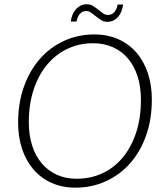

<svg xmlns="http://www.w3.org/2000/svg" viewBox="-20 -878 772 906"><path d="M696.5 -408Q696.5 -314.5 669.2 -238Q642 -161.5 593.5 -107Q545 -52.5 479 -22.5Q413 7.5 336 7.5Q274 7.5 224 -14.8Q174 -37 138.8 -77.5Q103.5 -118 84.5 -174.5Q65.5 -231 65.5 -299.5Q65.5 -392.5 93 -469.2Q120.5 -546 168.8 -600.8Q217 -655.5 282.8 -685.5Q348.5 -715.5 425 -715.5Q487.5 -715.5 537.8 -693.2Q588 -671 623.2 -630.5Q658.5 -590 677.5 -533.2Q696.5 -476.5 696.5 -408ZM645 -407Q645 -468.5 629.2 -517.8Q613.5 -567 584 -601.8Q554.5 -636.5 512.8 -655.2Q471 -674 419.5 -674Q354.5 -674 299 -648Q243.5 -622 202.8 -573.5Q162 -525 139 -456Q116 -387 116 -301Q116 -239.5 132 -190.2Q148 -141 177.5 -106.5Q207 -72 248.5 -53.2Q290 -34.5 341.5 -34.5Q407.5 -34.5 463 -60.2Q518.5 -86 559 -134.5Q599.5 -183 622.2 -251.8Q645 -320.5 645 -407ZM489 -807.5Q508 -807.5 519.8 -821.2Q531.5 -835 535 -856.5H561Q558.5 -839.5 552.8 -824.5Q547 -809.5 537.5 -798.5Q528 -787.5 515 -781.2Q502 -775 486 -775Q470.5 -775 457.8 -783Q445 -791 433.2 -800.5Q421.5 -810 410.2 -818Q399 -826 387 -826Q368 -826 356.2 -811.8Q344.5 -797.5 341.5 -776.5H314Q316 -793.5 322.2 -808.5Q328.5 -823.5 338.2 -834.5Q348 -845.5 361 -851.8Q374 -858 390 -858Q405.5 -858 418.5 -850Q431.5 -842 443 -832.8Q454.5 -823.5 465.8 -815.5Q477 -807.5 489 -807.5Z"/></svg>

Font: Lato Light
Style: Italic
Weight: 300
Italic angle: -7°
Designer: Lukasz Dziedzic
Foundry: Lukasz Dziedzic
Version: Version 1.104; Western+Polish opensource